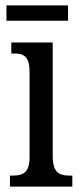

<svg xmlns="http://www.w3.org/2000/svg" viewBox="-20 -694 300 714"><path d="M4 -617H233V-674H4ZM17 0H249V-41H239C200 -41 176 -52 176 -115V-536H22V-495H32C69 -495 90 -484 90 -425V-110C90 -51 65 -41 27 -41H17Z"/></svg>

Font: Noto Serif Devanagari ExtraCondensed
Style: Regular
Weight: 400
Width: 2
Designer: Universal Thirst, Indian Type Foundry and the Monotype Design Team
Foundry: Monotype Imaging Inc.
Version: Version 2.004